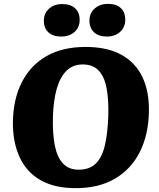

<svg xmlns="http://www.w3.org/2000/svg" viewBox="-20 -963 829 998"><path d="M47 -329Q49 -449 94 -536.5Q139 -624 222 -671.5Q305 -719 425 -719Q538 -719 611.5 -678Q685 -637 720.5 -562Q756 -487 754 -384Q752 -263 707 -173.5Q662 -84 578 -34.5Q494 15 373 15Q263 15 190 -27Q117 -69 81.5 -147Q46 -225 47 -329ZM255 -351Q253 -267 265 -206.5Q277 -146 307 -113.5Q337 -81 389 -81Q446 -81 478.5 -113.5Q511 -146 525.5 -209Q540 -272 543 -363Q545 -446 534 -505Q523 -564 493 -596Q463 -628 410 -628Q359 -628 325.5 -595Q292 -562 274.5 -500Q257 -438 255 -351ZM208 -855Q208 -895 235.5 -918.5Q263 -942 303 -942Q346 -942 370 -920.5Q394 -899 394 -860Q394 -820 367 -796.5Q340 -773 298 -773Q256 -773 232 -794.5Q208 -816 208 -855ZM445 -856Q445 -896 473 -919.5Q501 -943 541 -943Q584 -943 607.5 -921.5Q631 -900 631 -861Q631 -821 604 -797Q577 -773 536 -773Q493 -773 469 -795Q445 -817 445 -856Z"/></svg>

Font: Literata 18pt ExtraBold
Style: Italic
Weight: 800
Italic angle: -2°
Designer: Latin by Veronika Burian and Jose Scaglione. Greek by Irene Vlachou. Cyrillic by Vera Evstafieva
Foundry: TypeTogether
Version: Version 3.103;gftools[0.9.29]